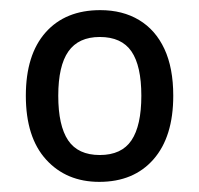

<svg xmlns="http://www.w3.org/2000/svg" viewBox="-20 -742 393 379"><path d="M322 -553Q322 -472 283 -427.5Q244 -383 176 -383Q111 -383 71 -427Q31 -471 31 -553Q31 -634 70 -678Q109 -722 178 -722Q222 -722 254.5 -702.5Q287 -683 304.5 -645.5Q322 -608 322 -553ZM95 -553Q95 -494 114.5 -465Q134 -436 177 -436Q220 -436 239.5 -465Q259 -494 259 -553Q259 -612 239.5 -640.5Q220 -669 177 -669Q135 -669 115 -640.5Q95 -612 95 -553Z"/></svg>

Font: Noto Sans SemiCondensed
Style: Regular
Weight: 400
Width: 4
Version: Version 2.013